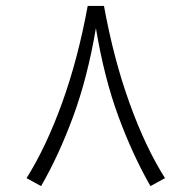

<svg xmlns="http://www.w3.org/2000/svg" viewBox="-20 -628 648 650"><path d="M276.9 -607.9H332Q364.7 -428.2 418.5 -279.1Q472.2 -129.9 538.6 -24.9L489.3 2Q428.7 -104 380.6 -234.6Q332.5 -365.2 304.7 -532.7Q276.4 -365.7 228 -234.4Q179.7 -103 119.1 2L69.8 -24.9Q136.2 -130.4 190.2 -279.5Q244.1 -428.7 276.9 -607.9Z"/></svg>

Font: Vazir Thin FD
Style: Thin-FD
Weight: 100
Designer: Saber Rastikerdar
Foundry: Saber Rastikerdar
Version: Version 30.0.0